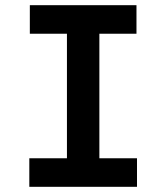

<svg xmlns="http://www.w3.org/2000/svg" viewBox="-20 -720 640 740"><path d="M93 0H508V-110H363V-590H506V-700H95V-590H238V-110H93Z"/></svg>

Font: CommitMono
Style: Bold
Weight: 700
Monospace: yes
Designer: Eigil Nikolajsen
Foundry: Eigil Nikolajsen
Version: Version 1.143